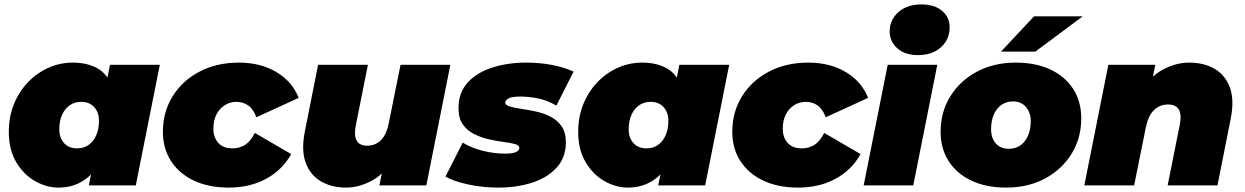

<svg xmlns="http://www.w3.org/2000/svg" viewBox="-20 -841 5646 871"><path d="M245 10Q191 10 139 -19.5Q87 -49 53.5 -105.5Q20 -162 20 -243Q20 -311 43 -368Q66 -425 106.5 -467.5Q147 -510 199.5 -533.5Q252 -557 311 -557Q375 -557 422 -531Q469 -505 489.5 -443.5Q510 -382 493 -274Q479 -186 445.5 -122Q412 -58 362 -24Q312 10 245 10ZM330 -168Q360 -168 382 -183.5Q404 -199 416.5 -227Q429 -255 429 -293Q429 -331 407.5 -355Q386 -379 348 -379Q319 -379 296.5 -363.5Q274 -348 261.5 -320Q249 -292 249 -254Q249 -216 270.5 -192Q292 -168 330 -168ZM383 0 398 -74 435 -274 464 -472 479 -547H705L596 0Z M1017 10Q927 10 860 -21.5Q793 -53 756 -110Q719 -167 719 -243Q719 -333 763 -404Q807 -475 885 -516Q963 -557 1064 -557Q1162 -557 1234 -514Q1306 -471 1335 -397L1143 -309Q1129 -347 1105.5 -363Q1082 -379 1053 -379Q1023 -379 999 -363.5Q975 -348 961.5 -321Q948 -294 948 -257Q948 -218 970 -193Q992 -168 1034 -168Q1067 -168 1092 -184Q1117 -200 1136 -238L1301 -142Q1261 -70 1187.5 -30Q1114 10 1017 10Z M1550 10Q1484 10 1435.5 -18.5Q1387 -47 1366.5 -103.5Q1346 -160 1363 -245L1423 -547H1649L1594 -272Q1585 -227 1598 -203.5Q1611 -180 1645 -180Q1683 -180 1708.5 -205.5Q1734 -231 1744 -284L1797 -547H2023L1914 0H1701L1732 -153L1758 -111Q1719 -48 1662.5 -19Q1606 10 1550 10Z M2241 10Q2168 10 2102.5 -4.5Q2037 -19 2001 -40L2079 -194Q2120 -169 2171.5 -156.5Q2223 -144 2269 -144Q2307 -144 2321.5 -151.5Q2336 -159 2336 -170Q2336 -182 2316 -187.5Q2296 -193 2264.5 -197Q2233 -201 2198 -209Q2163 -217 2131.5 -232.5Q2100 -248 2080 -276Q2060 -304 2060 -350Q2060 -421 2101.5 -466.5Q2143 -512 2213 -534.5Q2283 -557 2368 -557Q2428 -557 2483.5 -546.5Q2539 -536 2582 -516L2504 -362Q2461 -387 2418.5 -395Q2376 -403 2341 -403Q2302 -403 2287 -394.5Q2272 -386 2272 -376Q2272 -364 2292 -358Q2312 -352 2343 -347.5Q2374 -343 2409.5 -335.5Q2445 -328 2476 -312.5Q2507 -297 2527 -269Q2547 -241 2547 -195Q2547 -127 2505.5 -81Q2464 -35 2394.5 -12.5Q2325 10 2241 10Z M2828 10Q2774 10 2722 -19.5Q2670 -49 2636.5 -105.5Q2603 -162 2603 -243Q2603 -311 2626 -368Q2649 -425 2689.5 -467.5Q2730 -510 2782.5 -533.5Q2835 -557 2894 -557Q2958 -557 3005 -531Q3052 -505 3072.5 -443.5Q3093 -382 3076 -274Q3062 -186 3028.5 -122Q2995 -58 2945 -24Q2895 10 2828 10ZM2913 -168Q2943 -168 2965 -183.5Q2987 -199 2999.5 -227Q3012 -255 3012 -293Q3012 -331 2990.5 -355Q2969 -379 2931 -379Q2902 -379 2879.5 -363.5Q2857 -348 2844.5 -320Q2832 -292 2832 -254Q2832 -216 2853.5 -192Q2875 -168 2913 -168ZM2966 0 2981 -74 3018 -274 3047 -472 3062 -547H3288L3179 0Z M3600 10Q3510 10 3443 -21.5Q3376 -53 3339 -110Q3302 -167 3302 -243Q3302 -333 3346 -404Q3390 -475 3468 -516Q3546 -557 3647 -557Q3745 -557 3817 -514Q3889 -471 3918 -397L3726 -309Q3712 -347 3688.5 -363Q3665 -379 3636 -379Q3606 -379 3582 -363.5Q3558 -348 3544.5 -321Q3531 -294 3531 -257Q3531 -218 3553 -193Q3575 -168 3617 -168Q3650 -168 3675 -184Q3700 -200 3719 -238L3884 -142Q3844 -70 3770.5 -30Q3697 10 3600 10Z M3898 0 4007 -547H4232L4123 0ZM4144 -591Q4085 -591 4050.5 -622Q4016 -653 4016 -698Q4016 -751 4055.5 -786Q4095 -821 4160 -821Q4219 -821 4253.5 -792Q4288 -763 4288 -718Q4288 -662 4248.5 -626.5Q4209 -591 4144 -591Z M4544 10Q4454 10 4387 -21.5Q4320 -53 4283.5 -110Q4247 -167 4247 -243Q4247 -333 4291 -404Q4335 -475 4412 -516Q4489 -557 4588 -557Q4679 -557 4745.5 -525.5Q4812 -494 4848.5 -437.5Q4885 -381 4885 -304Q4885 -214 4841 -143Q4797 -72 4720.5 -31Q4644 10 4544 10ZM4557 -166Q4587 -166 4609 -181.5Q4631 -197 4643.5 -225.5Q4656 -254 4656 -293Q4656 -328 4635 -354.5Q4614 -381 4575 -381Q4546 -381 4523.5 -365.5Q4501 -350 4488.5 -321.5Q4476 -293 4476 -254Q4476 -215 4497.5 -190.5Q4519 -166 4557 -166ZM4521 -607 4671 -767H4892L4677 -607Z M5374 -557Q5442 -557 5490.5 -528.5Q5539 -500 5559.5 -443.5Q5580 -387 5563 -302L5503 0H5277L5332 -275Q5341 -320 5328 -343.5Q5315 -367 5279 -367Q5241 -367 5215 -341.5Q5189 -316 5178 -263L5125 0H4899L5008 -547H5221L5190 -394L5164 -436Q5203 -499 5260.5 -528Q5318 -557 5374 -557Z"/></svg>

Font: Montserrat Thin Black
Style: Italic
Weight: 900
Italic angle: -11.3°
Version: Version 9.000